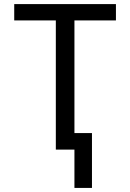

<svg xmlns="http://www.w3.org/2000/svg" viewBox="-20 -734 640 942"><path d="M345.2 0H253.9V-633.8H49.8V-713.9H548.8V-633.8H345.2V-81.1H431.2V188H345.2Z"/></svg>

Font: Apple Sans Adjectives
Style: Regular
Weight: 400
Monospace: yes
Foundry: Apple Sans Adjectives
Version: Version 0.01